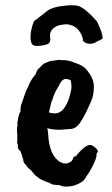

<svg xmlns="http://www.w3.org/2000/svg" viewBox="-20 -661 420 722"><path d="M247 -320Q251 -335 246 -358Q239 -364 227 -364Q212 -364 200 -336Q184 -312 176 -283H175Q164 -241 164 -238Q180 -234 190 -234.5Q200 -235 213 -245Q236 -267 247 -320ZM168 -532 169 -513Q169 -502 162 -497Q155 -492 136 -489.5Q117 -487 107 -490Q93 -496 95 -530Q96 -544 101 -562Q106 -580 109.5 -582.5Q113 -585 158 -620Q175 -634 217.5 -639Q260 -644 276 -638Q302 -629 345 -580Q366 -536 366 -517Q366 -514 341 -503Q334 -497 318.5 -496.5Q303 -496 292 -507Q293 -519 282.5 -537.5Q272 -556 255 -563.5Q238 -571 224.5 -569.5Q211 -568 202 -566Q193 -564 182 -555.5Q171 -547 168 -532ZM244 -176 207 -173Q176 -173 158 -179L161 -160Q164 -77 207 -51Q219 -46 227 -46Q235 -46 248 -54Q252 -58 255 -65Q256 -74 265 -73Q306 -125 327 -114Q348 -100 348 -92Q348 -88 343 -83V-77Q343 -67 330.5 -41Q318 -15 304 3Q297 18 286 24Q254 44 218 40Q210 39 207 36Q199 34 195 35L187 34Q178 34 172 30Q162 24 158 24Q132 14 126.5 9Q121 4 117 2Q113 0 98 -19Q85 -30 83 -33Q77 -42 72.5 -46Q68 -50 67 -64Q63 -69 63 -77L59 -85Q59 -92 53 -96Q47 -102 47 -111V-119Q43 -121 45 -131V-157L44 -166V-173Q43 -177 46 -190L45 -199Q46 -200 48 -215Q52 -236 57 -241V-250Q58 -253 58 -258Q58 -263 60.5 -269Q63 -275 76 -314L92 -349Q99 -364 114 -382Q115 -387 122 -400L135 -412Q141 -421 153 -425Q167 -432 174 -432L202 -436Q207 -435 209 -435H222Q244 -433 258 -426Q288 -417 302 -403Q333 -368 333 -336Q333 -304 323 -281Q298 -224 287 -209Q269 -176 244 -176Z"/></svg>

Font: Caveat Brush
Style: Regular
Weight: 400
Designer: Pablo Impallari
Foundry: Creative Lab NY
Version: Version 1.096; ttfautohint (v1.3)